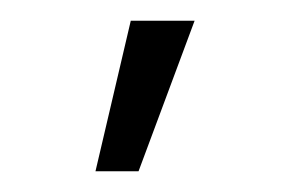

<svg xmlns="http://www.w3.org/2000/svg" viewBox="-20 -740 288 185"><path d="M106 -720H167.5L113.5 -575H72Z"/></svg>

Font: Hauora Light
Style: Regular
Weight: 300
Designer: Wayne Shih
Foundry: WCYS
Version: Version 1.001;hotconv 1.0.109;makeotfexe 2.5.65596